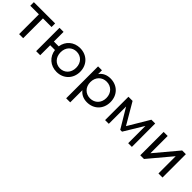

<svg xmlns="http://www.w3.org/2000/svg" viewBox="233 -1708 3076 3076"><g transform="rotate(45 1771.0 -170.0)"><path d="M291 -448H486V-529H4V-448H199V0H291Z M1050 -74C950 -74 874 -150 874 -265C874 -380 950 -454 1050 -454C1151 -454 1227 -380 1227 -265C1227 -150 1151 -74 1050 -74ZM1050 5C1205 5 1318 -107 1318 -265C1318 -423 1205 -534 1050 -534C911 -534 806 -444 786 -310H677V-529H585V0H677V-226H785C802 -89 909 5 1050 5Z M1730 -75C1627 -75 1549 -150 1549 -264C1549 -379 1627 -454 1730 -454C1834 -454 1912 -379 1912 -264C1912 -150 1834 -75 1730 -75ZM1551 -82C1595 -24 1662 5 1738 5C1892 5 2005 -103 2005 -264C2005 -426 1892 -534 1738 -534C1658 -534 1590 -504 1547 -443V-529H1459V194H1551Z M2231 -392 2429 -61H2470L2670 -391V0H2754L2753 -529H2667L2452 -168L2241 -529H2147V0H2231Z M3028 0 3356 -391V0H3448V-529H3364L3036 -138V-529H2944V0Z"/></g></svg>

Font: Montserrat-Alt1 Med
Style: Regular
Weight: 500
Designer: Differentunic
Foundry: Differentunic
Version: Version 7.222